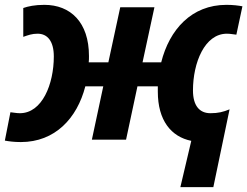

<svg xmlns="http://www.w3.org/2000/svg" viewBox="-30 -576 1020 792"><path d="M56 10C197 10 288 -88 322 -220H396L349 0H490L537 -220H621V-198C621 -79 676 -12 759 5L714 196H850L917 -125C890 -114 870 -109 838 -109C793 -109 766 -140 766 -203C766 -317 814 -437 906 -437C921 -437 932 -434 945 -433L970 -550C954 -553 932 -556 904 -556C760 -556 669 -454 635 -319H558L607 -546H466L417 -319H336C337 -327 337 -336 337 -345C337 -484 261 -556 153 -556C114 -556 86 -550 66 -543V-424C86 -431 102 -437 125 -437C166 -437 192 -406 192 -343C192 -229 144 -109 52 -109C37 -109 26 -112 13 -113L-10 4C6 7 28 10 56 10Z"/></svg>

Font: BC Sans
Style: Bold Italic
Weight: 700
Italic angle: -12°
Designer: Monotype Design Team
Province of B.C.
Foundry: Monotype Imaging Inc.
Version: Version 2.000;GOOG;noto-source:20170915:90ef993387c0